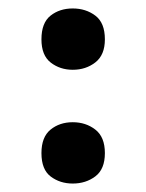

<svg xmlns="http://www.w3.org/2000/svg" viewBox="-20 -434 346 454"><path d="M78 -341Q78 -380 99.5 -397Q121 -414 152 -414Q183 -414 205.5 -397Q228 -380 228 -341Q228 -304 205.5 -286.5Q183 -269 152 -269Q122 -269 100 -286Q78 -303 78 -341ZM78 -72Q78 -110 99.5 -127.5Q121 -145 152 -145Q183 -145 205.5 -127.5Q228 -110 228 -72Q228 -34 205.5 -17Q183 0 152 0Q122 0 100 -16.5Q78 -33 78 -72Z"/></svg>

Font: Noto Sans Syriac
Style: Bold
Weight: 700
Designer: Patrick Giasson and the Monotype Design Team
Foundry: Monotype Imaging Inc.
Version: Version 3.000; ttfautohint (v1.8.4.7-5d5b)